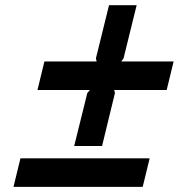

<svg xmlns="http://www.w3.org/2000/svg" viewBox="-20 -773 718 743"><path d="M559.1 -160.2 532.2 -49.8H32.2L59.1 -160.2ZM651.9 -535.2 625 -424.8H421.9L424.8 -413.1L375 -208H267.1L317.9 -413.1L328.1 -424.8H125L151.9 -535.2H354L351.1 -546.9L401.9 -752.9H508.8L458 -546.9L449.2 -535.2Z"/></svg>

Font: Sinkin Sans 500 Medium Italic
Style: Regular
Weight: 500
Italic angle: -112°
Designer: Keith Bates
Foundry: K-Type
Version: Sinkin Sans (version 1.0)  by Keith Bates   •   © 2014   www